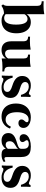

<svg xmlns="http://www.w3.org/2000/svg" viewBox="1078 -1752 685 2888"><g transform="rotate(90 1421.0 -308.5)"><path d="M286.3 11.3Q247.6 11.3 218.1 -2Q188.7 -15.3 174.2 -35.5L180.6 -62.1Q190.3 -47.6 208.1 -37.9Q225.8 -28.2 248.4 -28.2Q297.6 -28.2 322.6 -72.2Q347.6 -116.1 347.6 -208.1Q347.6 -291.9 326.2 -335.9Q304.8 -379.8 262.9 -379.8Q239.5 -379.8 218.5 -365.7Q197.6 -351.6 187.1 -325.8L183.1 -348.4Q196.8 -385.5 230.6 -407.3Q264.5 -429 310.5 -429Q362.9 -429 400.4 -402.4Q437.9 -375.8 458.1 -327.4Q478.2 -279 478.2 -212.1Q478.2 -141.1 455.2 -91.1Q432.3 -41.1 389.5 -14.9Q346.8 11.3 286.3 11.3ZM64.5 13.7 43.5 -10.5Q52.4 -21 57.3 -31.5Q62.1 -41.9 64.1 -56Q66.1 -70.2 66.1 -90.3V-521.8Q66.1 -558.9 51.2 -575.4Q36.3 -591.9 -3.2 -592.7V-622.6Q12.1 -621.8 29 -621Q46 -620.2 61.3 -620.2Q99.2 -620.2 131.5 -623Q163.7 -625.8 191.1 -631.5V-24.2Q169.4 -26.6 145.6 -22.2Q121.8 -17.7 100.8 -8.5Q79.8 0.8 64.5 13.7Z M729.8 11.3Q666.1 11.3 632.3 -26.6Q598.4 -64.5 598.4 -135.5V-316.9Q598.4 -354.8 582.3 -371Q566.1 -387.1 529 -387.9V-417.7Q546 -416.9 562.5 -416.1Q579 -415.3 596.8 -415.3Q633.9 -415.3 664.9 -418.1Q696 -421 723.4 -426.6V-120.2Q723.4 -81.5 739.1 -61.7Q754.8 -41.9 784.7 -41.9Q808.1 -41.9 827.8 -55.2Q847.6 -68.5 861.3 -95.2V-62.1Q841.9 -26.6 808.1 -7.7Q774.2 11.3 729.8 11.3ZM857.3 8.9V-318.5Q857.3 -355.6 844 -371.4Q830.6 -387.1 799.2 -387.9V-417.7Q814.5 -416.9 829.4 -416.1Q844.4 -415.3 861.3 -415.3Q896.8 -415.3 927 -418.1Q957.3 -421 982.3 -426.6V-100Q982.3 -62.9 998.4 -46.8Q1014.5 -30.6 1052.4 -29V0Q1034.7 -1.6 1018.5 -2Q1002.4 -2.4 983.9 -2.4Q947.6 -2.4 916.1 0.4Q884.7 3.2 857.3 8.9Z M1296.8 11.3Q1262.1 11.3 1239.1 4Q1216.1 -3.2 1200.4 -10.1Q1184.7 -16.9 1171.8 -16.9Q1151.6 -16.9 1142.7 7.3H1113.7Q1115.3 -15.3 1116.1 -38.7Q1116.9 -62.1 1117.3 -90.3Q1117.7 -118.5 1116.9 -155.6H1146Q1161.3 -87.9 1196.8 -53.6Q1232.3 -19.4 1286.3 -19.4Q1321 -19.4 1340.3 -34.3Q1359.7 -49.2 1359.7 -75.8Q1359.7 -101.6 1337.5 -119Q1315.3 -136.3 1259.7 -153.2Q1187.9 -175.8 1154 -211.7Q1120.2 -247.6 1120.2 -300Q1120.2 -358.9 1158.9 -394Q1197.6 -429 1262.1 -429Q1295.2 -429 1317.7 -422.2Q1340.3 -415.3 1356.5 -407.7Q1372.6 -400 1383.9 -400Q1392.7 -400 1398.4 -406Q1404 -412.1 1408.1 -425H1437.1Q1435.5 -407.3 1434.7 -388.3Q1433.9 -369.4 1433.5 -344Q1433.1 -318.5 1433.9 -280.6H1404.8Q1390.3 -337.9 1357.3 -368.1Q1324.2 -398.4 1278.2 -398.4Q1246.8 -398.4 1229 -383.9Q1211.3 -369.4 1211.3 -343.5Q1211.3 -316.1 1234.7 -298Q1258.1 -279.8 1317.7 -262.9Q1387.1 -242.7 1419 -209.7Q1450.8 -176.6 1450.8 -122.6Q1450.8 -59.7 1409.7 -24.2Q1368.5 11.3 1296.8 11.3Z M1730.6 11.3Q1670.2 11.3 1626.2 -14.9Q1582.3 -41.1 1558.5 -89.9Q1534.7 -138.7 1534.7 -205.6Q1534.7 -275.8 1560.1 -325.4Q1585.5 -375 1632.3 -402Q1679 -429 1743.5 -429Q1791.1 -429 1826.6 -414.9Q1862.1 -400.8 1881.9 -375.8Q1901.6 -350.8 1901.6 -316.9Q1901.6 -285.5 1881.9 -264.1Q1862.1 -242.7 1828.2 -242.7Q1803.2 -242.7 1788.7 -255.2Q1774.2 -267.7 1774.2 -287.9Q1774.2 -307.3 1784.7 -320.6Q1795.2 -333.9 1805.6 -345.6Q1816.1 -357.3 1816.1 -371Q1816.1 -383.1 1804.8 -389.5Q1793.5 -396 1774.2 -396Q1723.4 -396 1694.4 -349.2Q1665.3 -302.4 1665.3 -221Q1665.3 -137.9 1694 -94Q1722.6 -50 1776.6 -50Q1812.9 -50 1839.5 -70.2Q1866.1 -90.3 1883.9 -129.8L1911.3 -115.3Q1887.9 -53.2 1841.5 -21Q1795.2 11.3 1730.6 11.3Z M2092.7 11.3Q2040.3 11.3 2009.7 -16.1Q1979 -43.5 1979 -90.3Q1979 -126.6 1996 -150Q2012.9 -173.4 2039.9 -187.9Q2066.9 -202.4 2097.2 -211.7Q2127.4 -221 2154.4 -229.8Q2181.5 -238.7 2198.4 -250.8Q2215.3 -262.9 2215.3 -283.1V-323.4Q2215.3 -359.7 2197.2 -379Q2179 -398.4 2144.4 -398.4Q2118.5 -398.4 2102.4 -390.7Q2086.3 -383.1 2086.3 -370.2Q2086.3 -359.7 2093.5 -349.6Q2100.8 -339.5 2107.7 -328.2Q2114.5 -316.9 2114.5 -302.4Q2114.5 -283.9 2098.8 -272.2Q2083.1 -260.5 2058.1 -260.5Q2029.8 -260.5 2012.9 -277Q1996 -293.5 1996 -321Q1996 -353.2 2019.8 -377.4Q2043.5 -401.6 2085.1 -415.3Q2126.6 -429 2182.3 -429Q2238.7 -429 2273.4 -414.1Q2308.1 -399.2 2324.2 -365.3Q2340.3 -331.5 2340.3 -274.2V-66.1Q2340.3 -47.6 2345.6 -39.9Q2350.8 -32.3 2363.7 -32.3Q2372.6 -32.3 2382.7 -36.3Q2392.7 -40.3 2403.2 -47.6L2415.3 -23.4Q2394.4 -6.5 2366.5 2.4Q2338.7 11.3 2304 11.3Q2218.5 11.3 2216.1 -53.2Q2193.5 -21 2162.9 -4.8Q2132.3 11.3 2092.7 11.3ZM2154 -50.8Q2172.6 -50.8 2187.9 -58.9Q2203.2 -66.9 2215.3 -83.1V-240.3Q2209.7 -227.4 2196.4 -217.7Q2183.1 -208.1 2166.9 -199.2Q2150.8 -190.3 2135.9 -179Q2121 -167.7 2111.3 -151.2Q2101.6 -134.7 2101.6 -110.5Q2101.6 -82.3 2115.3 -66.5Q2129 -50.8 2154 -50.8Z M2649.2 11.3Q2614.5 11.3 2591.5 4Q2568.5 -3.2 2552.8 -10.1Q2537.1 -16.9 2524.2 -16.9Q2504 -16.9 2495.2 7.3H2466.1Q2467.7 -15.3 2468.5 -38.7Q2469.4 -62.1 2469.8 -90.3Q2470.2 -118.5 2469.4 -155.6H2498.4Q2513.7 -87.9 2549.2 -53.6Q2584.7 -19.4 2638.7 -19.4Q2673.4 -19.4 2692.7 -34.3Q2712.1 -49.2 2712.1 -75.8Q2712.1 -101.6 2689.9 -119Q2667.7 -136.3 2612.1 -153.2Q2540.3 -175.8 2506.5 -211.7Q2472.6 -247.6 2472.6 -300Q2472.6 -358.9 2511.3 -394Q2550 -429 2614.5 -429Q2647.6 -429 2670.2 -422.2Q2692.7 -415.3 2708.9 -407.7Q2725 -400 2736.3 -400Q2745.2 -400 2750.8 -406Q2756.5 -412.1 2760.5 -425H2789.5Q2787.9 -407.3 2787.1 -388.3Q2786.3 -369.4 2785.9 -344Q2785.5 -318.5 2786.3 -280.6H2757.3Q2742.7 -337.9 2709.7 -368.1Q2676.6 -398.4 2630.6 -398.4Q2599.2 -398.4 2581.5 -383.9Q2563.7 -369.4 2563.7 -343.5Q2563.7 -316.1 2587.1 -298Q2610.5 -279.8 2670.2 -262.9Q2739.5 -242.7 2771.4 -209.7Q2803.2 -176.6 2803.2 -122.6Q2803.2 -59.7 2762.1 -24.2Q2721 11.3 2649.2 11.3Z"/></g></svg>

Font: Playfair 5pt SemiExpanded Light ExtraBold
Style: Regular
Weight: 800
Version: Version 2.001;gftools[0.9.30]